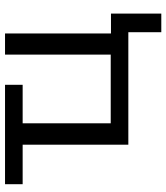

<svg xmlns="http://www.w3.org/2000/svg" viewBox="31 -561 661 763"><g transform="rotate(-90 361.5 -179.5)"><path d="M615 131V0H168V-420H11V-490H406V-420H253V-70H526V-490H610V-69H689V131Z"/></g></svg>

Font: Nunito Sans 10pt
Style: Regular
Weight: 400
Designer: Vernon Adams
Foundry: Vernon Adams
Version: Version 3.101;gftools[0.9.27]